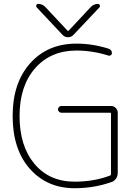

<svg xmlns="http://www.w3.org/2000/svg" viewBox="-20 -992 713 1001"><path d="M170.9 -954.1Q167 -959 169.4 -965.3Q171.9 -971.7 178.7 -971.7Q202.1 -971.7 217.8 -954.1L332 -832Q335 -829.1 337.9 -832L452.1 -954.1Q467.8 -971.7 491.2 -971.7Q497.1 -971.7 500 -965.3Q502.9 -959 499 -954.1L363.3 -810.5Q351.6 -797.9 334.5 -797.9Q317.4 -797.9 305.7 -810.5ZM378.9 -728.5Q244.1 -728.5 163.1 -636.2Q82 -543.9 82 -387.2Q82 -230.5 159.7 -137.7Q237.3 -44.9 369.1 -44.9Q470.7 -44.9 554.7 -77.1Q558.6 -79.1 558.6 -84V-400.4Q558.6 -404.3 554.7 -404.3H299.8Q293 -404.3 287.6 -409.7Q282.2 -415 282.2 -421.9Q282.2 -428.7 287.6 -434.1Q293 -439.5 299.8 -439.5H558.6Q573.2 -439.5 583.5 -429.2Q593.8 -418.9 593.8 -404.3V-89.8Q593.8 -74.2 585 -61Q576.2 -47.9 561.5 -43Q470.7 -10.7 369.1 -10.7Q225.6 -10.7 135.7 -111.8Q45.9 -212.9 45.9 -387.7Q45.9 -559.6 137.2 -662.1Q228.5 -764.6 378.9 -764.6Q461.9 -764.6 545.9 -738.3Q563.5 -732.4 563.5 -714.8Q563.5 -708 558.1 -704.1Q552.7 -700.2 545.9 -702.1Q461.9 -728.5 378.9 -728.5Z"/></svg>

Font: Gen Jyuu Gothic ExtraLight
Style: Regular
Weight: 100
Designer: [Source Han Sans]
Ryoko NISHIZUKA  (kana & ideographs); Paul D. Hunt (Latin, Greek & Cyrillic); Wenlong ZHANG  (bopomofo
Version: Version 1.002.20150607